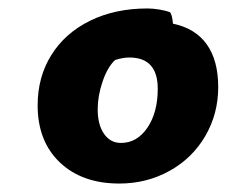

<svg xmlns="http://www.w3.org/2000/svg" viewBox="-20 -692 536 454"><path d="M69 -443Q69 -510 101.5 -562Q134 -614 193 -643Q252 -672 329 -672Q341 -672 356.5 -669.5Q372 -667 382 -663Q387 -658 389 -636Q442 -625 469 -587Q496 -549 496 -486Q496 -423 465.5 -370.5Q435 -318 381 -288Q327 -258 262 -258Q174 -258 121.5 -308Q69 -358 69 -443ZM353 -482Q353 -556 286 -556Q270 -556 252 -550Q234 -533 222.5 -499Q211 -465 211 -434Q211 -397 226 -375.5Q241 -354 266 -354Q304 -354 328.5 -390Q353 -426 353 -482Z"/></svg>

Font: Lemonada SemiBold
Style: Regular
Weight: 600
Designer: Mohamed Gaber (Arabic) Eduardo Tunni (Latin)
Foundry: Kief Type Foundry
Version: Version 3.006